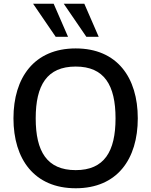

<svg xmlns="http://www.w3.org/2000/svg" viewBox="-20 -994 808 1027"><path d="M385 -638C538 -638 598 -538 598 -361C598 -184 538 -84 385 -84C231 -84 171 -184 171 -361C171 -538 231 -638 385 -638ZM717 -361C717 -579 607 -735 385 -735C163 -735 52 -579 52 -361C52 -143 163 13 385 13C607 13 717 -143 717 -361ZM157 -974 278 -797H344L267 -974ZM321 -974 442 -797H508L431 -974Z"/></svg>

Font: Perun Medium
Style: Regular
Weight: 500
Foundry: Copyright (c) Stefan Peev, Context Ltd, 2016
Version: Version 1.089